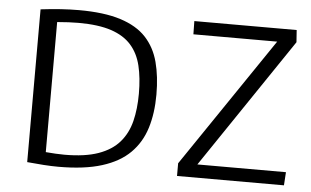

<svg xmlns="http://www.w3.org/2000/svg" viewBox="-51 -793 1420 876"><g transform="rotate(5 659.5 -355.0)"><path d="M245.6 5.4Q213.9 5.4 177.2 2.9Q140.6 0.5 101.6 -3.4V-703.1Q149.9 -709 193.6 -711.9Q237.3 -714.8 276.4 -714.8Q392.1 -714.8 467.3 -690.9Q542.5 -667 585 -621.3Q627.4 -575.7 644.8 -510Q662.1 -444.3 662.1 -361.3Q662.1 -276.4 641.1 -208.5Q620.1 -140.6 572.3 -92.8Q524.4 -44.9 444.3 -19.8Q364.3 5.4 245.6 5.4ZM268.1 -51.8Q361.8 -51.8 422.9 -73.5Q483.9 -95.2 518.8 -135.5Q553.7 -175.8 567.9 -232.2Q582 -288.6 582 -358.9Q582 -431.2 568.6 -486.6Q555.2 -542 521.7 -579.8Q488.3 -617.7 429.7 -637.2Q371.1 -656.7 279.8 -656.7Q258.8 -656.7 234.1 -655.5Q209.5 -654.3 182.1 -651.9V-56.2Q205.1 -54.2 227.1 -53Q249 -51.8 268.1 -51.8ZM788.1 0V-58.1L1189.9 -650.4H806.2L805.2 -710.9H1273.9L1277.8 -655.3L876 -60.5H1281.7L1277.8 0Z"/></g></svg>

Font: Comme Light
Style: Regular
Weight: 300
Version: Version 1.000;gftools[0.9.27]